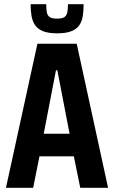

<svg xmlns="http://www.w3.org/2000/svg" viewBox="-20 -897 545 917"><path d="M8.4 0 158.7 -688H346.4L496.2 0H363.3L332.6 -150.4H168.5L138.4 0ZM188.8 -258.3H312.3L253.8 -561.3H247.3ZM252.8 -737.8Q210.5 -737.8 185.2 -748.1Q160 -758.4 147.5 -776.9Q135 -795.4 130.6 -820.9Q126.2 -846.5 126.2 -877.1H200.8Q200.8 -853.1 203.8 -837.8Q206.8 -822.5 217.8 -815.2Q228.7 -808 252.2 -808Q276.7 -808 287.4 -815.2Q298.1 -822.5 301.4 -838.1Q304.7 -853.7 304.7 -877.1H379.3Q379.3 -846.5 375.5 -820.9Q371.6 -795.4 359 -776.9Q346.4 -758.4 321 -748.1Q295.5 -737.8 252.8 -737.8Z"/></svg>

Font: Saira Thin Condensed
Style: Regular
Weight: 100
Width: 3
Version: Version 1.101